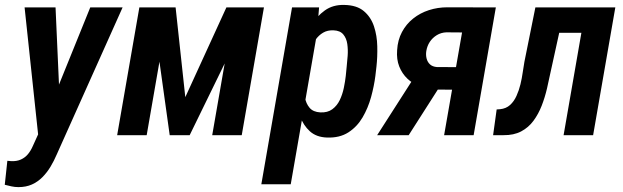

<svg xmlns="http://www.w3.org/2000/svg" viewBox="-49 -559 2578 794"><path d="M136.7 -65.4 324.2 -528.3H458L185.5 80.1Q174.3 106.4 159.9 130.4Q145.5 154.3 126.5 173.6Q107.4 192.9 83 203.9Q58.6 214.8 27.3 214.8Q12.7 214.8 -1.5 211.7Q-15.6 208.5 -29.3 205.1L-18.6 106Q-14.6 106 -10.5 106.7Q-6.3 107.4 -2.4 107.4Q20.5 108.4 37.6 100.6Q54.7 92.8 66.7 78.4Q78.6 64 87.4 43.5ZM180.7 -528.3 198.2 -136.2 193.4 -0.5 110.4 13.7 52.7 -528.3Z M717.3 -157.2 887.2 -528.3H993.2L735.4 0H652.8L579.1 -528.3H677.2ZM649.4 -528.3 557.6 0H435.5L527.3 -528.3ZM828.6 0 920.4 -528.3H1042.5L950.7 0Z M1261.7 -419.9 1153.3 203.1H1031.7L1158.7 -528.3H1270.5ZM1507.8 -283.7 1503.4 -245.6Q1498 -203.1 1485.6 -157.7Q1473.1 -112.3 1450.4 -73.5Q1427.7 -34.7 1391.6 -11.5Q1355.5 11.7 1303.2 9.8Q1259.3 8.3 1232.4 -16.1Q1205.6 -40.5 1192.1 -77.6Q1178.7 -114.7 1174.8 -155.8Q1170.9 -196.8 1173.3 -231L1180.7 -290Q1187.5 -328.6 1200.9 -371.8Q1214.4 -415 1237.5 -453.4Q1260.7 -491.7 1294.4 -515.9Q1328.1 -540 1375 -538.6Q1426.8 -537.6 1455.8 -512.9Q1484.9 -488.3 1497.6 -450Q1510.3 -411.6 1511.2 -367.4Q1512.2 -323.2 1507.8 -283.7ZM1380.9 -245.1 1384.8 -284.7Q1386.7 -303.2 1388.7 -328.1Q1390.6 -353 1387.2 -377Q1383.8 -400.9 1370.6 -416.7Q1357.4 -432.6 1330.1 -433.6Q1305.2 -434.6 1287.1 -423.8Q1269 -413.1 1256.6 -395.5Q1244.1 -377.9 1236.3 -356.7Q1228.5 -335.4 1225.1 -314.9L1209.5 -206.1Q1208 -181.6 1212.2 -156.2Q1216.3 -130.9 1231.2 -113.3Q1246.1 -95.7 1275.9 -94.2Q1305.7 -92.8 1325.2 -107.2Q1344.7 -121.6 1356 -145Q1367.2 -168.5 1372.8 -195.3Q1378.4 -222.2 1380.9 -245.1Z M1678.7 -262.2H1808.6L1641.1 0H1510.7ZM1800.8 -528.8 2001.5 -528.3 1909.7 0H1787.6L1861.8 -424.8L1796.4 -425.3Q1774.9 -424.3 1757.3 -413.6Q1739.7 -402.8 1728.5 -386Q1717.3 -369.1 1713.9 -347.7Q1711.4 -331.1 1715.3 -316.4Q1719.2 -301.8 1729.5 -292.5Q1739.7 -283.2 1757.8 -281.7L1878.4 -281.2L1861.8 -188L1755.4 -188.5Q1719.7 -189.5 1689 -200.9Q1658.2 -212.4 1636 -233.4Q1613.8 -254.4 1602.1 -283.9Q1590.3 -313.5 1593.3 -351.6Q1595.7 -393.6 1613.3 -426.5Q1630.9 -459.5 1659.7 -482.4Q1688.5 -505.4 1724.9 -517.1Q1761.2 -528.8 1800.8 -528.8Z M2402.8 -528.3 2384.3 -423.3H2176.8L2195.3 -528.3ZM2495.6 -528.3 2403.8 0H2281.7L2373.5 -528.3ZM2165 -528.3H2286.6L2228.5 -263.7Q2221.7 -230 2213.1 -193.4Q2204.6 -156.7 2191.2 -122.1Q2177.7 -87.4 2157.2 -59.6Q2136.7 -31.7 2106.2 -15.6Q2075.7 0.5 2033.2 0H1990.2L2004.9 -106.4L2019 -107.4Q2043.9 -109.9 2060.3 -124.8Q2076.7 -139.6 2086.9 -162.4Q2097.2 -185.1 2103.3 -210.4Q2109.4 -235.8 2112.8 -260.5Q2116.2 -285.2 2119.6 -303.2Z"/></svg>

Font: Roboto Condensed SemiBold
Style: Italic
Weight: 600
Italic angle: -12°
Designer: Christian Robertson
Foundry: Google
Version: Version 3.008; 2023